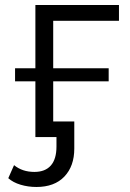

<svg xmlns="http://www.w3.org/2000/svg" viewBox="-20 -546 518 765"><path d="M192 -463V-274H413V-222H192V-62H276V46Q276 116 236.5 157.5Q197 199 125 199Q92 199 62 190Q32 181 13 164L36 112Q69 139 117 139Q160 139 182.5 113.5Q205 88 205 38V0H121V-222H40V-274H121V-526H454V-463Z"/></svg>

Font: APTA Sans Regular
Style: Regular
Weight: 400
Version: Version 7.200